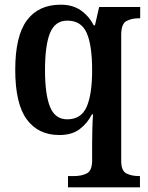

<svg xmlns="http://www.w3.org/2000/svg" viewBox="-20 -566 632 819"><path d="M270 233V185H297Q328 185 350.5 173.5Q373 162 373 118V44Q373 17 374 -20Q375 -57 377 -78H372Q352 -39 319 -14.5Q286 10 233 10Q143 10 94 -57Q45 -124 45 -268Q45 -412 94.5 -479Q144 -546 239 -546Q290 -546 324.5 -522Q359 -498 380 -458H385L403 -536H578V-488H572Q541 -488 519 -476Q497 -464 497 -417V120Q497 163 519.5 174Q542 185 572 185H577V233ZM267 -57Q326 -57 349.5 -110Q373 -163 373 -267Q373 -372 350 -425Q327 -478 267 -478Q215 -478 193.5 -425.5Q172 -373 172 -267Q172 -163 193.5 -110Q215 -57 267 -57Z"/></svg>

Font: Noto Serif Sinhala SemiCondensed SemiBold
Style: Regular
Weight: 600
Width: 4
Designer: Jelle Bosma - Monotype Design Team
Foundry: Monotype Imaging Inc.
Version: Version 2.007; ttfautohint (v1.8.4.7-5d5b)